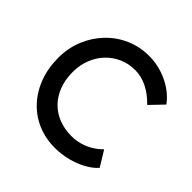

<svg xmlns="http://www.w3.org/2000/svg" viewBox="-182 -869 1043 1043"><g transform="rotate(45 339.5 -348.0)"><path d="M382 10Q309 10 248 -16Q187 -42 142 -90.5Q97 -139 72.5 -205Q48 -271 48 -350Q48 -425 74.5 -489.5Q101 -554 148 -603Q195 -652 257 -679Q319 -706 391 -706Q442 -706 490.5 -690.5Q539 -675 578.5 -647.5Q618 -620 643 -585L571 -510Q528 -554 483 -576Q438 -598 391 -598Q342 -598 299.5 -579.5Q257 -561 225.5 -528Q194 -495 176 -449.5Q158 -404 158 -350Q158 -293 175.5 -246.5Q193 -200 225 -167Q257 -134 301.5 -116.5Q346 -99 400 -99Q433 -99 465 -108Q497 -117 525 -134Q553 -151 576 -174L630 -86Q607 -59 567.5 -37Q528 -15 479.5 -2.5Q431 10 382 10Z"/></g></svg>

Font: Lexend Medium
Style: Regular
Weight: 500
Designer: Bonnie Shaver-Troup, Thomas Jockin
Foundry: Lexend
Version: Version 1.005